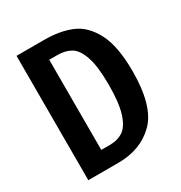

<svg xmlns="http://www.w3.org/2000/svg" viewBox="-164 -808 870 924"><g transform="rotate(-30 271.0 -345.5)"><path d="M507 -349Q507 -154 429.5 -77Q352 0 227 0H60V-691H214Q301 -691 364.5 -664.5Q428 -638 467.5 -562.5Q507 -487 507 -349ZM187 -596V-95H234Q279 -95 309.5 -116Q340 -137 357.5 -193Q375 -249 375 -349Q375 -451 356.5 -505Q338 -559 307.5 -577.5Q277 -596 233 -596Z"/></g></svg>

Font: Fira Sans Compressed Medium
Style: Regular
Weight: 500
Width: 1
Designer: bBox Type GmbH & Carrois Corporate GbR & Edenspiekermann AG
Foundry: bBox Type GmbH & Carrois Corporate GbR & Edenspiekermann AG
Version: Version 4.301